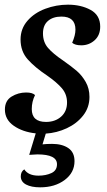

<svg xmlns="http://www.w3.org/2000/svg" viewBox="-20 -550 459 822"><path d="M289 -367Q303 -399 303 -423Q303 -479 243 -479Q207 -479 185.5 -460.5Q164 -442 164 -407Q164 -370 185.5 -345Q207 -320 250 -291Q287 -265 309 -246Q331 -227 347 -199Q363 -171 363 -135Q363 -90 336 -55.5Q309 -21 266 -1Q223 19 176 22L162 68Q180 66 203 66Q246 66 272.5 84Q299 102 299 140Q299 189 257 220.5Q215 252 152 252Q114 252 91.5 240Q69 228 69 205Q69 185 84 175Q101 202 145 202Q176 202 200 191Q224 180 224 153Q224 111 140 111Q129 111 105 113L133 21Q77 15 39 -11.5Q1 -38 1 -81Q1 -119 29.5 -136.5Q58 -154 92 -154Q119 -154 130 -143Q116 -115 116 -83Q116 -28 177 -28Q216 -28 241.5 -50.5Q267 -73 267 -111Q267 -146 245.5 -171.5Q224 -197 181 -227Q130 -261 99 -295.5Q68 -330 68 -381Q68 -427 97.5 -461Q127 -495 174 -512.5Q221 -530 271 -530Q327 -530 368 -507.5Q409 -485 409 -436Q409 -399 385 -377.5Q361 -356 328 -356Q301 -356 289 -367Z"/></svg>

Font: Sansita Light Italic
Style: Regular
Weight: 300
Italic angle: -11°
Designer: Pablo Cosgaya
Foundry: Omnibus-Type
Version: Version 1.006